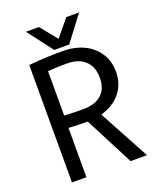

<svg xmlns="http://www.w3.org/2000/svg" viewBox="-153 -933 846 1025"><g transform="rotate(-20 270.0 -420.0)"><path d="M76 -667Q76 -667 102 -669.5Q128 -672 171.5 -674Q215 -676 268 -676Q337 -676 389 -651Q441 -626 470 -580.5Q499 -535 499 -476Q499 -405 458 -355.5Q417 -306 347 -287L502 0H409L266 -277Q216 -277 187 -278.5Q158 -280 158 -280V0H76ZM268 -606Q218 -606 188.5 -604Q159 -602 159 -602V-350Q159 -350 188.5 -348.5Q218 -347 268 -347Q334 -347 370.5 -380Q407 -413 407 -475Q407 -537 370.5 -571.5Q334 -606 268 -606ZM422 -840 314 -697H229L120 -840H194L271 -745L349 -840Z"/></g></svg>

Font: Epunda Sans
Style: Regular
Weight: 400
Designer: Simon Atzbach
Foundry: typofactur
Version: Version 2.204; ttfautohint (v1.8.4.7-5d5b)